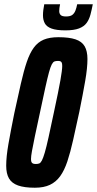

<svg xmlns="http://www.w3.org/2000/svg" viewBox="-20 -870 454 898"><path d="M143 8Q94 8 64.5 -2.5Q35 -13 22 -35.5Q9 -58 9 -95Q9 -137 19.5 -197Q30 -257 47 -341Q64 -419 77.5 -478.5Q91 -538 105 -579.5Q119 -621 138 -647Q157 -673 184.5 -684.5Q212 -696 253 -696Q303 -696 333 -686Q363 -676 376 -653.5Q389 -631 389 -594Q389 -552 378.5 -491.5Q368 -431 351 -347Q335 -273 322 -215Q309 -157 295 -115Q281 -73 261.5 -46Q242 -19 213.5 -5.5Q185 8 143 8ZM148 -103Q157 -103 163.5 -105.5Q170 -108 176 -119.5Q182 -131 189.5 -156.5Q197 -182 207 -227.5Q217 -273 232 -344Q254 -446 262.5 -494.5Q271 -543 271 -561Q271 -573 268.5 -577.5Q266 -582 262 -583.5Q258 -585 251 -585Q241 -585 234.5 -582.5Q228 -580 222 -568.5Q216 -557 209 -531.5Q202 -506 192 -460.5Q182 -415 167 -344Q152 -276 143 -232Q134 -188 129.5 -163.5Q125 -139 125 -126Q125 -115 128 -110.5Q131 -106 136 -104.5Q141 -103 148 -103ZM286 -728Q244 -728 221 -736.5Q198 -745 189.5 -761Q181 -777 181 -798Q181 -810 182.5 -822.5Q184 -835 187 -850H261Q259 -841 258 -833Q257 -825 257 -818Q257 -807 263.5 -800Q270 -793 289 -793Q309 -793 318.5 -800.5Q328 -808 333 -821Q338 -834 341 -850H414Q409 -824 403 -801.5Q397 -779 385 -762.5Q373 -746 349.5 -737Q326 -728 286 -728Z"/></svg>

Font: Saira UltraCondensed ExtraBold
Style: Italic
Weight: 800
Width: 1
Italic angle: -12°
Designer: Hector Gatti with collaboration of the Omnibus-Type team
Foundry: Omnibus-Type
Version: Version 1.101